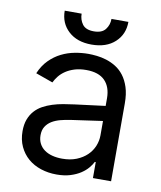

<svg xmlns="http://www.w3.org/2000/svg" viewBox="-83 -794 730 873"><g transform="rotate(10 282.0 -357.0)"><path d="M237.2 12.8Q198.5 12.8 164.4 1.6Q130.3 -9.6 105.3 -31.1Q80.3 -52.6 65.7 -83.8Q51.1 -115.1 51.1 -154.8Q51.1 -186.1 59.8 -209.2Q68.5 -232.2 83.6 -249.1Q98.7 -266 119.1 -277.2Q139.6 -288.4 163 -295.8Q186.4 -303.3 212 -307.7Q237.6 -312.1 262.8 -315.3L403.4 -333.1V-367.9Q403.4 -420.5 374.8 -449.6Q346.2 -478.7 288.4 -478.7Q258.5 -478.7 235.1 -471.4Q211.6 -464.1 194.2 -452.4Q176.8 -440.7 165.1 -426Q153.4 -411.2 146.3 -396.3L66.8 -424.7Q82.7 -462 107.4 -486.7Q132.1 -511.4 161.4 -525.9Q190.7 -540.5 222.7 -546.5Q254.6 -552.6 285.5 -552.6Q302.9 -552.6 324.6 -550.2Q346.2 -547.9 368.6 -541Q391 -534.1 412.5 -521Q433.9 -507.8 450.5 -486.3Q467 -464.8 477.1 -433.8Q487.2 -402.7 487.2 -359.4V0H403.4V-73.9H399.1Q392.8 -60.7 380 -45.5Q367.2 -30.2 347.5 -17.2Q327.8 -4.3 300.4 4.3Q273.1 12.8 237.2 12.8ZM250 -62.5Q287.3 -62.5 315.9 -74Q344.5 -85.6 364 -104.4Q383.5 -123.2 393.5 -147.5Q403.4 -171.9 403.4 -197.4V-263.5L258.5 -242.9Q234 -239.3 211.6 -233.5Q189.3 -227.6 172.2 -217.2Q155.2 -206.7 145.1 -190.7Q134.9 -174.7 134.9 -150.6Q134.9 -128.9 143.5 -112.4Q152 -95.9 167.4 -84.7Q182.9 -73.5 204 -68Q225.1 -62.5 250 -62.5ZM291.2 -596.6Q224.1 -596.6 184.5 -633.2Q144.9 -669.7 144.9 -727.3H223Q223 -699.6 238.5 -678.6Q253.9 -657.7 291.2 -657.7Q328.5 -657.7 344.6 -678.6Q360.8 -699.6 360.8 -727.3H438.9Q438.9 -669.7 399.1 -633.2Q359.4 -596.6 291.2 -596.6Z"/></g></svg>

Font: Linik Sans
Style: Regular
Weight: 400
Designer: Rasmus Andersson (font), Marc Monis (original base), Kil Hyung-jin (Pretendard portions), Cristiano Sobral (main changes
Foundry: rsms
Version: Version 3.018;May 31, 2022;FontCreator 14.0.0.2814 64-bit; t